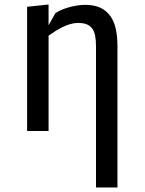

<svg xmlns="http://www.w3.org/2000/svg" viewBox="-20 -580 640 850"><path d="M195 0H100V-550L195 -560V-468.5L225.5 -522Q234.5 -528 248.5 -534.5Q262.5 -541 279.8 -546.2Q297 -551.5 317 -555Q337 -558.5 357.5 -558.5Q397 -558.5 424.2 -545.8Q451.5 -533 468.5 -509Q485.5 -485 492.8 -451Q500 -417 500 -375V250H405V-375Q405 -402 401.2 -421.5Q397.5 -441 388.2 -453.8Q379 -466.5 363.5 -472.5Q348 -478.5 325 -478.5Q308 -478.5 290.5 -473.2Q273 -468 256.2 -459.8Q239.5 -451.5 223.8 -441.5Q208 -431.5 195 -422Z"/></svg>

Font: B612
Style: Regular
Weight: 400
Designer: Nicolas Chauveau, Thomas Paillot, Jonathan Favre-Lamarine, Jean-Luc Vinot
Foundry: AIRBUS
Version: Version 1.008